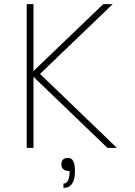

<svg xmlns="http://www.w3.org/2000/svg" viewBox="-20 -720 659 935"><path d="M143 -700V-374L483 -700H529L175 -360L549 0H503L143 -346V0H110V-700ZM345 113Q345 195 289 195V174Q319 174 319 113Q279 113 279 80Q279 49 312 49Q345 49 345 113Z"/></svg>

Font: Fivo Sans Thin
Style: Regular
Weight: 250
Foundry: Alexander Slobzheninov
Version: 1.0